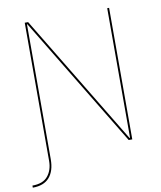

<svg xmlns="http://www.w3.org/2000/svg" viewBox="-101 -771 840 1002"><g transform="rotate(-10 318.5 -269.5)"><path d="M99 -697H117L533 -10H536V-697H546V0H527L111 -687H109V28Q109 90 79.5 124Q50 158 -9 158V147Q47.5 147 73.2 115.2Q99 83.5 99 35V0Z"/></g></svg>

Font: HK Grotesk Thin
Style: Regular
Weight: 100
Designer: Alfredo Marco Pradil
Foundry: Hanken Design Co.
Version: Version 3.001